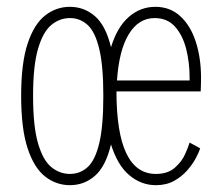

<svg xmlns="http://www.w3.org/2000/svg" viewBox="-20 -532 640 563"><path d="M185 11Q145 11 112.5 -14.2Q80 -39.5 61 -97Q42 -154.5 42 -251Q42 -347 61 -404.2Q80 -461.5 112.5 -486.8Q145 -512 185 -512Q226.5 -512 258.2 -484.8Q290 -457.5 305.5 -393.5Q323.5 -452.5 357.5 -482.2Q391.5 -512 435.5 -512Q479 -512 509 -484.2Q539 -456.5 554.2 -409.2Q569.5 -362 569.5 -303.5Q569.5 -294 569.2 -283.5Q569 -273 568.5 -264H321.5Q321.5 -22 437 -22Q472 -22 492.5 -40Q513 -58 522.8 -80Q532.5 -102 536 -114L567 -97Q564 -87 554.8 -69.2Q545.5 -51.5 529.5 -33Q513.5 -14.5 490.8 -1.8Q468 11 437 11Q394 11 359.2 -18.2Q324.5 -47.5 305.5 -108.5Q290 -44 258.5 -16.5Q227 11 185 11ZM185 -22Q215 -22 237 -42Q259 -62 271 -111.8Q283 -161.5 283 -251Q283 -339 271 -388.8Q259 -438.5 237 -458.8Q215 -479 185 -479Q155 -479 130.5 -458.8Q106 -438.5 91.5 -388.8Q77 -339 77 -251Q77 -161.5 91.5 -111.8Q106 -62 130.5 -42Q155 -22 185 -22ZM323 -296H536V-304Q536 -349 525.8 -389Q515.5 -429 493 -454Q470.5 -479 433.5 -479Q386.5 -479 357.8 -432Q329 -385 323 -296Z"/></svg>

Font: Trispace Condensed Thin
Style: Regular
Weight: 100
Width: 3
Designer: Tyler Finck
Foundry: Etcetera Type Company
Version: Version 1.210; ttfautohint (v1.8.3)